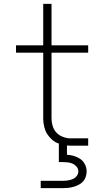

<svg xmlns="http://www.w3.org/2000/svg" viewBox="-20 -755 540 995"><path d="M191 220V182H306Q319 182 332 180Q345 178 357 173Q369 168 377.5 157Q386 146 386 133Q386 120 377.5 109.5Q369 99 357 93.5Q345 88 332 86.5Q319 85 306 85H285V-11Q275 -14 266.5 -19Q258 -24 250.5 -30.5Q243 -37 236.5 -44.5Q230 -52 224.5 -60.5Q219 -69 215.5 -78Q212 -87 209.5 -96.5Q207 -106 205.5 -117.5Q204 -129 204 -136V-482H63V-520H204V-735H247V-520H437V-482H247V-146Q247 -132 249 -119Q251 -106 256 -93.5Q261 -81 269.5 -71Q278 -61 289 -54Q300 -47 315.5 -42.5Q331 -38 340 -38H437V0H350Q344 0 338.5 -0.5Q333 -1 327 -1V47Q346 48 364 53.5Q382 59 397 69.5Q412 80 420.5 97.5Q429 115 429 133Q429 147 424.5 161Q420 175 410.5 185.5Q401 196 388 202.5Q375 209 361.5 213Q348 217 334 218.5Q320 220 306 220Z"/></svg>

Font: Iosevka Aile Extralight
Style: Regular
Weight: 200
Designer: Belleve Invis
Foundry: Belleve Invis
Version: Version 31.1.0; ttfautohint (v1.8.4)